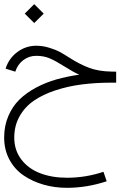

<svg xmlns="http://www.w3.org/2000/svg" viewBox="-26 -588 582 929"><path d="M93.8 -522 139.6 -567.9 185.5 -522 139.6 -476.6ZM47.9 -241.2 1 -255.9Q17.1 -306.2 58.1 -336.4Q99.1 -366.7 149.4 -366.7Q181.2 -366.7 212.6 -356.9Q244.1 -347.2 262.7 -337.2Q281.2 -327.1 311 -308.1Q358.9 -277.3 404.8 -260Q450.7 -242.7 512.2 -241.7L536.1 -241.2V-188H511.7Q436.5 -188 369.9 -179.4Q303.2 -170.9 242.4 -150.9Q181.6 -130.9 137.9 -100.8Q94.2 -70.8 68.6 -25.1Q43 20.5 43 77.6Q43 138.7 76.9 183.3Q110.8 228 168 250Q225.1 272 297.9 272Q389.2 272 474.6 243.2L490.2 289.1Q394 320.8 297.9 320.8Q238.3 320.8 184.6 305.4Q130.9 290 87.9 260.7Q44.9 231.4 19.5 184.1Q-5.9 136.7 -5.9 77.6Q-5.9 21 14.2 -26.1Q34.2 -73.2 67.9 -106.2Q101.6 -139.2 148.9 -164.3Q196.3 -189.5 247.6 -203.9Q298.8 -218.3 357.4 -226.6Q327.1 -240.2 284.7 -267.1Q243.2 -293.5 214.4 -305.7Q185.5 -317.9 149.4 -317.9Q114.7 -317.9 87.2 -297.4Q59.6 -276.9 47.9 -241.2Z"/></svg>

Font: AzarMehrMonospaced
Style: SerifRegular
Weight: 1
Designer: Amin Abedi
Version: Version 1.00